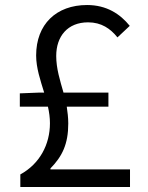

<svg xmlns="http://www.w3.org/2000/svg" viewBox="-20 -745 589 765"><path d="M61 0H498V-70H181V-74C228 -122 252 -171 252 -253C252 -277 249 -299 246 -320H412V-376H233C219 -425 204 -472 204 -522C204 -600 249 -656 331 -656C384 -656 420 -631 448 -596L497 -642C459 -689 405 -725 327 -725C204 -725 124 -648 124 -524C124 -474 141 -425 156 -376H134L59 -373V-320H171C176 -298 179 -276 179 -254C179 -169 138 -92 61 -50Z"/></svg>

Font: Source Han Sans JP Normal
Style: Regular
Weight: 350
Designer: Ryoko NISHIZUKA 西塚涼子 (kana, bopomofo & ideographs); Paul D. Hunt (Latin, Greek & Cyrillic); Sandoll Communications 산돌커뮤니
Foundry: Adobe
Version: Version 2.002;hotconv 1.0.116;makeotfexe 2.5.65601